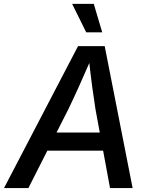

<svg xmlns="http://www.w3.org/2000/svg" viewBox="-41 -964 769 984"><path d="M-20.5 0 358.9 -727.5H495.6L638.7 0H522.9L448.2 -404.8Q440.9 -449.7 431.6 -518.8Q422.4 -587.9 412.1 -681.6H434.6Q395.5 -591.3 364.5 -522.7Q333.5 -454.1 309.6 -404.8L104.5 0ZM151.4 -191.9 167 -284.7H544.9L529.8 -191.9ZM400.9 -798.3 328.6 -944.3H439.5L482.9 -798.3Z"/></svg>

Font: Inter Medium
Style: Italic
Weight: 500
Italic angle: -9.3988°
Designer: Rasmus Andersson
Foundry: rsms
Version: Version 4.001;git-66647c0bb